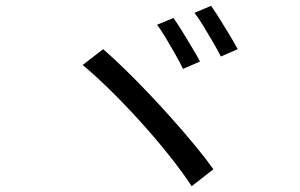

<svg xmlns="http://www.w3.org/2000/svg" viewBox="-20 -747 1040 666"><path d="M581.6 -684.6Q594.4 -667.1 611.7 -639Q629 -610.9 646.2 -582.1Q663.4 -553.3 674 -533.7L615 -508.1Q604.6 -529.5 588.3 -558.3Q572.1 -587.1 555.2 -615.3Q538.3 -643.5 524.9 -661.1ZM712.1 -726.8Q724.8 -709.2 742.3 -681.3Q759.8 -653.3 776.8 -625Q793.7 -596.7 804.5 -576.5L746.2 -550.9Q735.2 -572.9 718.6 -601.2Q702 -629.5 685.2 -657.2Q668.4 -684.9 654.6 -702.5ZM337.9 -576.4Q372.5 -546.6 412.9 -507.1Q453.4 -467.6 496.1 -422.7Q538.8 -377.7 580 -331.4Q621.1 -285 657.3 -241.3Q693.6 -197.5 720.2 -159.9L645 -101.1Q612.4 -150.5 567.3 -207.1Q522.3 -263.8 470.7 -321Q419.2 -378.2 366.7 -430.1Q314.1 -481.9 266.8 -521.7Z"/></svg>

Font: Noto Sans TC
Style: Regular
Weight: 100
Designer: Ryoko NISHIZUKA 西塚涼子 (kana, bopomofo & ideographs); Paul D. Hunt (Latin, Greek & Cyrillic); Sandoll Communications 산돌커뮤니
Foundry: Adobe
Version: Version 2.004;hotconv 1.0.118;makeotfexe 2.5.65603